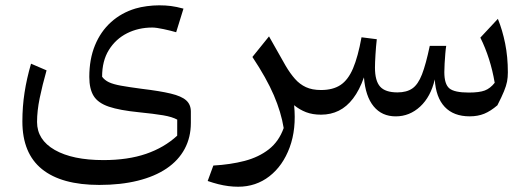

<svg xmlns="http://www.w3.org/2000/svg" viewBox="-20 -433 2001 725"><path d="M645.2 -311.3 672.8 -400.4Q645.8 -407.7 625.4 -410.3Q605.1 -412.9 581 -412.9Q558.3 -412.9 534.7 -409.7Q511.1 -406.6 491.9 -400.9Q438.3 -384.8 399.1 -349.3Q359.9 -313.9 338.6 -261.8Q317.2 -209.7 317.2 -142.4Q317.2 -97.2 333.7 -70.6Q350.1 -44.1 391 -30.2Q431.8 -16.4 505 -9.1Q561.7 -3.4 596.2 2.4Q630.6 8.3 649.2 18.7L649.1 79.3Q600.3 124.3 531.6 147.9Q462.9 171.5 370.7 171.5Q253.8 171.5 186.8 133.2Q119.9 94.9 119.9 27.6Q119.9 -13.9 129.8 -62.2Q139.7 -110.4 155.8 -167.3L97.2 -192.5Q80.8 -136.4 72.7 -83.5Q64.5 -30.6 64.5 25.7Q64.5 145.8 138.4 205.6Q212.3 265.3 355.1 265.3Q436.1 265.3 500.3 249.3Q564.5 233.4 609.2 203.1Q653.9 172.8 677.2 129.4Q700.6 86 700.7 31.1V-11.5Q700.7 -38.2 683.1 -54Q665.5 -69.9 624.9 -79.6Q584.2 -89.4 514.8 -97.7Q466 -104.2 436.7 -109.5Q407.5 -114.8 391.3 -122.5Q375.2 -130.1 365.6 -143.2Q365.4 -202.9 391.1 -244.3Q416.8 -285.7 459.8 -307.4Q502.8 -329 554.9 -329Q569.8 -329 597.5 -323.1Q625.2 -317.1 645.2 -311.3Z M995.8 -295.6 933.1 -217.9Q986.6 -137.4 1014.1 -73.2Q1041.6 -9 1051.2 50.5Q1033.3 100.9 995.2 130.8Q957 160.6 903.5 174.6Q850 188.5 785.6 192.1L764.2 250.4Q784.7 257.5 804 262.4Q823.4 267.3 842.3 269.7Q861.2 272.1 879.2 272.1Q946.5 272.1 997.3 232.6Q1048.1 193.1 1073.8 123.6Q1099.5 54 1090.6 -35.8Q1111.1 -18.9 1135.6 -9.4Q1160.1 0 1192 0H1192.5V-93.1H1192Q1158.7 -93.1 1135.3 -103.9Q1111.8 -114.7 1093.7 -135.3Q1075.5 -155.8 1058.3 -185.2Z M1753.4 6.3Q1784.3 6.3 1808.4 -3.5Q1832.4 -13.3 1858.2 -35.4Q1874.7 -67.7 1883.1 -88.3Q1891.6 -108.9 1894.7 -125.1Q1897.7 -141.3 1897.7 -159.6Q1897.7 -218 1887.5 -268.7Q1877.3 -319.3 1860 -361.8L1793.8 -290.9Q1812.9 -252.7 1826.5 -209.8Q1840.2 -166.9 1848 -120.4Q1831.3 -99.2 1810.6 -91.3Q1789.9 -83.5 1750.3 -83.5Q1695.6 -83.5 1676.7 -99.4Q1657.8 -115.4 1657.8 -160.8Q1657.8 -173.9 1658.9 -193Q1660.1 -212 1661.5 -230.3Q1663 -248.7 1664.9 -259.7H1602.8Q1588.2 -190.1 1573.4 -152Q1558.6 -113.9 1537 -99Q1515.5 -84.1 1481 -84.1Q1434.7 -84.1 1415.3 -106Q1395.9 -127.8 1395.9 -177.8Q1395.9 -194.7 1397.8 -226.5Q1399.7 -258.3 1402.8 -284.9L1345.1 -292.2Q1331.8 -218.8 1313.2 -175Q1294.6 -131.2 1265.8 -112.1Q1237.1 -93.1 1192.4 -93.1Q1184.3 -93.1 1180.3 -85.4Q1176.3 -77.7 1176.3 -60.6V-32.5Q1176.3 -15.4 1180.3 -7.7Q1184.3 0 1192.4 0Q1229.1 0 1259.3 -15Q1289.5 -29.9 1313.3 -61.2Q1337.2 -92.4 1354.3 -140.9Q1359.9 -69 1391 -31.3Q1422 6.4 1474.3 6.4Q1526.6 6.4 1566.6 -30.6Q1606.5 -67.6 1621.7 -133.1Q1625.8 -64.9 1659.4 -29.3Q1693 6.3 1753.4 6.3Z"/></svg>

Font: Pinar FD VF
Style: Regular
Weight: 300
Designer: Amin Abedi
Version: Version 2.000